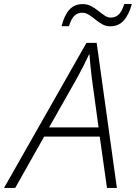

<svg xmlns="http://www.w3.org/2000/svg" viewBox="-72 -926 670 946"><path d="M-52.2 0 354 -714.8H404.3L503.9 0H455.1L419.4 -252.9H145.5L2.9 0ZM169.9 -298.3H413.6L380.4 -541Q377.4 -566.9 374 -598.4Q370.6 -629.9 369.1 -657.7H366.7Q353.5 -628.9 338.1 -598.9Q322.8 -568.8 306.6 -539.6ZM231.4 -796.9Q244.6 -850.6 269.8 -878.2Q294.9 -905.8 335.4 -905.8Q358.4 -905.8 377.2 -895.8Q396 -885.7 412.4 -872.6Q428.7 -859.4 443.6 -849.4Q458.5 -839.4 473.6 -839.4Q495.1 -839.4 511.2 -852.8Q527.3 -866.2 540.5 -906.2H577.6Q563 -853 537.6 -824.7Q512.2 -796.4 470.7 -796.4Q449.7 -796.4 431.9 -806.4Q414.1 -816.4 398.2 -829.6Q382.3 -842.8 366.2 -853Q350.1 -863.3 332 -863.3Q311.5 -863.3 295.7 -849.4Q279.8 -835.4 267.6 -796.9Z"/></svg>

Font: Open Sans Light
Style: Italic
Weight: 300
Italic angle: -12°
Designer: Monotype Design Team
Foundry: Monotype Imaging Inc.
Version: Version 3.003; ttfautohint (v1.8.4)